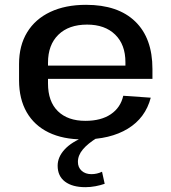

<svg xmlns="http://www.w3.org/2000/svg" viewBox="-20 -569 711 796"><path d="M325 9Q241 9 181.5 -20Q122 -49 90.5 -104Q59 -159 59 -236V-304Q59 -380 92.5 -435Q126 -490 188.5 -519.5Q251 -549 337 -549Q469 -549 540.5 -480Q612 -411 612 -283V-242H156V-297H518L500 -276V-311Q500 -384 457.5 -425.5Q415 -467 341 -467Q265 -467 222 -425Q179 -383 179 -309V-223Q179 -148 220 -108Q261 -68 334 -68Q399 -68 439.5 -95.5Q480 -123 491 -172L605 -164Q583 -80 510 -35.5Q437 9 325 9ZM334 207Q280 207 249.5 184Q219 161 219 118Q219 82 248 50.5Q277 19 332 -2L383 2Q344 26 323.5 50.5Q303 75 303 102Q303 125 318.5 139Q334 153 359 153Q382 153 403 143L414 193Q397 199 376 203Q355 207 334 207Z"/></svg>

Font: Pathway Extreme 72pt SemiBold
Style: Regular
Weight: 600
Designer: Eduardo Rodriguez Tunni
Foundry: Eduardo Rodriguez Tunni
Version: Version 1.001;gftools[0.9.26]